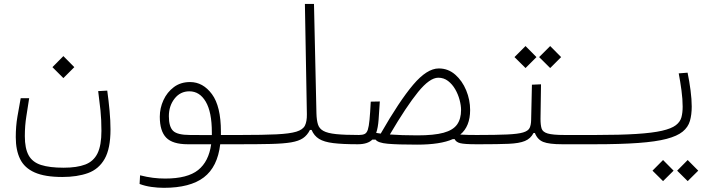

<svg xmlns="http://www.w3.org/2000/svg" viewBox="-20 -713 3556 951"><path d="M288.6 163.6Q202.1 163.6 151.6 141.1Q101.1 118.7 79.6 74.7Q58.1 30.8 58.1 -33.7Q58.1 -87.4 66.2 -134.8Q74.2 -182.1 82.5 -226.6H124.5Q118.2 -184.1 110.6 -137.5Q103 -90.8 103 -38.6Q103 22 121.8 56.2Q140.6 90.3 183.1 104Q225.6 117.7 295.4 117.7Q361.3 117.7 402.6 101.8Q443.8 85.9 463.1 46.4Q482.4 6.8 482.4 -64.9Q482.4 -120.1 477.8 -165Q473.1 -210 466.3 -261.7L511.2 -264.2Q518.1 -214.4 522.7 -164.8Q527.3 -115.2 527.3 -71.8Q527.3 22.9 498.3 74Q469.2 125 415.8 144.3Q362.3 163.6 288.6 163.6ZM293.9 -326.2 239.7 -380.4 293.9 -435.1 348.1 -380.4Z M791.5 217.3Q761.7 217.3 730.2 212.9Q698.7 208.5 671.4 198.2L673.8 155.3Q708.5 164.1 737.8 167.7Q767.1 171.4 798.3 171.4Q908.7 171.4 961.4 129.2Q1014.2 86.9 1025.9 1.5H910.2Q835 1.5 803.2 -31.2Q771.5 -64 771.5 -134.8Q771.5 -177.7 789.6 -217Q807.6 -256.3 841.1 -281.5Q874.5 -306.6 921.4 -306.6Q985.4 -306.6 1029.8 -246.6Q1074.2 -186.5 1074.2 -61Q1074.2 -52.7 1074.2 -44.4H1171.9Q1199.2 -44.4 1207 -40Q1214.8 -35.6 1214.8 -22.9Q1214.8 -6.8 1203.6 -2.7Q1192.4 1.5 1163.6 1.5H1070.8Q1057.6 113.8 989.7 165.5Q921.9 217.3 791.5 217.3ZM1029.3 -43.9Q1029.3 -50.8 1029.3 -57.6Q1029.3 -158.2 999 -209.5Q968.8 -260.7 918 -260.7Q873 -260.7 844.7 -224.6Q816.4 -188.5 816.4 -137.7Q816.4 -85.4 837.4 -64.9Q858.4 -44.4 921.4 -44.4Q926.8 -44.4 933.8 -44.4Q940.9 -44.4 949.2 -44.4Q965.8 -43.9 986.3 -43.9Q1006.8 -43.9 1029.3 -43.9Z M1166 1.5Q1137.7 1.5 1137.7 -23.4Q1137.7 -37.6 1147.5 -41Q1157.2 -44.4 1171.9 -44.4Q1283.2 -44.4 1349.1 -47.6Q1415 -50.8 1447.8 -60.8Q1480.5 -70.8 1490.5 -91.3Q1500.5 -111.8 1500 -146.5L1490.2 -693.4H1535.2L1547.4 -150.9Q1548.3 -117.7 1554.9 -96.7Q1561.5 -75.7 1582 -64.5Q1602.5 -53.2 1644.5 -48.8Q1686.5 -44.4 1757.8 -44.4Q1794.4 -44.4 1794.4 -23.4Q1794.4 -7.3 1783.9 -2.9Q1773.4 1.5 1752 1.5Q1676.3 1.5 1630.6 -4.2Q1585 -9.8 1560.3 -25.1Q1535.6 -40.5 1523.4 -69.3H1515.1Q1502 -43 1480.7 -28.6Q1459.5 -14.2 1421.6 -7.8Q1383.8 -1.5 1322 0Q1260.3 1.5 1166 1.5Z M2338.4 1.5Q2281.2 1.5 2260 -3.7Q2238.8 -8.8 2231.9 -23.9H2222.7Q2161.6 3.4 2045.9 3.4Q1948.7 3.4 1900.1 -1Q1851.6 -5.4 1840.3 -21.5H1824.2Q1801.3 1.5 1752 1.5L1757.8 -44.4Q1775.4 -44.4 1785.9 -49.3Q1796.4 -54.2 1801.8 -70.3Q1807.1 -86.4 1810.3 -119.6Q1813.5 -152.8 1816.4 -209.5L1861.3 -210.4Q1857.9 -158.7 1855.2 -119.9Q1852.5 -81.1 1843.3 -54.7Q1854 -52.7 1865.7 -51.3Q1958 -212.4 2026.4 -293.2Q2094.7 -374 2153.3 -374Q2199.7 -374 2234.6 -343.5Q2269.5 -313 2289.1 -265.6Q2308.6 -218.3 2308.6 -168Q2308.6 -86.9 2259.8 -46.4Q2283.7 -44.9 2302 -44.7Q2320.3 -44.4 2343.8 -44.4Q2363.3 -44.4 2369.4 -39.3Q2375.5 -34.2 2375.5 -22.5Q2375.5 -11.2 2368.2 -4.9Q2360.8 1.5 2338.4 1.5ZM1911.1 -46.9Q1939 -44.9 1972.9 -43.7Q2006.8 -42.5 2047.4 -42.5Q2129.4 -42.5 2176.8 -55.4Q2224.1 -68.4 2243.9 -96.2Q2263.7 -124 2263.7 -168Q2263.7 -190.9 2256.3 -218.5Q2249 -246.1 2234.6 -271Q2220.2 -295.9 2199.2 -312Q2178.2 -328.1 2150.9 -328.1Q2108.4 -328.1 2050.8 -257.3Q1993.2 -186.5 1911.1 -46.9Z M2337.9 1.5 2343.8 -44.4Q2437.5 -44.4 2491.5 -46.9Q2545.4 -49.3 2570.8 -56.9Q2596.2 -64.5 2603.3 -79.3Q2610.4 -94.2 2610.8 -119.1L2614.7 -293.5L2659.7 -295.4L2657.2 -124Q2657.2 -93.8 2662.6 -76.4Q2668 -59.1 2692.9 -51.8Q2717.8 -44.4 2776.4 -44.4H2929.7Q2948.2 -44.4 2954.8 -40.8Q2961.4 -37.1 2961.4 -22Q2961.4 -7.3 2951.4 -2.9Q2941.4 1.5 2923.8 1.5H2765.1Q2699.7 1.5 2670.9 -10Q2642.1 -21.5 2629.4 -54.2H2622.6Q2608.4 -26.4 2579.8 -14.6Q2551.3 -2.9 2498.8 -0.7Q2446.3 1.5 2359.9 1.5Q2354.5 1.5 2349.1 1.5Q2343.8 1.5 2337.9 1.5ZM2705.1 -376 2650.4 -430.2 2705.1 -484.9 2759.3 -430.2ZM2583 -376 2528.3 -430.2 2583 -484.9 2637.2 -430.2Z M2923.8 1.5Q2912.6 1.5 2912.6 -23.9Q2912.6 -44.4 2929.7 -44.4Q3052.7 -44.4 3132.6 -49.6Q3212.4 -54.7 3259 -65.4Q3305.7 -76.2 3327.4 -92.8Q3349.1 -109.4 3355.2 -132.1Q3361.3 -154.8 3361.3 -184.6Q3361.3 -221.2 3355.5 -264.9Q3349.6 -308.6 3341.8 -349.6L3385.7 -353Q3394.5 -311 3400.4 -265.6Q3406.2 -220.2 3406.2 -185.5Q3406.2 -144.5 3397.2 -113.8Q3388.2 -83 3361.3 -61Q3334.5 -39.1 3281.5 -25.1Q3228.5 -11.2 3141.4 -4.9Q3054.2 1.5 2923.8 1.5ZM3264.2 184.1 3211.9 132.3 3264.2 79.6 3316.4 132.3ZM3386.2 184.1 3334 132.3 3386.2 79.6 3438.5 132.3Z"/></svg>

Font: Cascadia Code ExtraLight
Style: Regular
Weight: 200
Monospace: yes
Designer: Aaron Bell
Foundry: Saja Typeworks
Version: Version 2407.024; ttfautohint (v1.8.4)